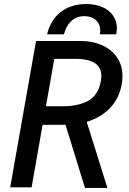

<svg xmlns="http://www.w3.org/2000/svg" viewBox="-20 -928 640 951"><path d="M158.5 -725H381.5Q436.5 -725 483.2 -705Q530 -685 558.2 -645.8Q586.5 -606.5 586.5 -551Q586.5 -530.5 583 -511Q570 -439 524 -392Q478 -345 409.5 -324.5L512 3H401L304.5 -310H191L136.5 0H30.5ZM479.5 -526.5Q482 -540.5 482 -551Q482 -596.5 448 -616.5Q414 -636.5 358 -636.5H249L207.5 -401.5H289Q368 -401.5 417.5 -429Q467 -456.5 479.5 -526.5ZM407 -908Q453 -908 487.5 -892.8Q522 -877.5 540.5 -850.2Q559 -823 559 -788.5Q559 -772.5 555.5 -758H474.5Q476.5 -766.5 476.5 -777Q476.5 -808.5 455.2 -828.2Q434 -848 398 -848Q359.5 -848 333.5 -824.2Q307.5 -800.5 297 -758H213.5Q229.5 -828.5 280.5 -868.2Q331.5 -908 407 -908Z"/></svg>

Font: JuliaMono Medium
Style: Italic
Weight: 500
Italic angle: -9°
Monospace: yes
Designer: cormullion
Foundry: corm
Version: Version 0.054; ttfautohint (v1.8.4)